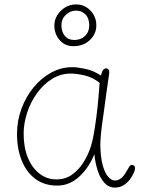

<svg xmlns="http://www.w3.org/2000/svg" viewBox="-20 -840 636 869"><path d="M57 -234Q57 -293 77 -347.5Q97 -402 132 -444.5Q167 -487 212 -511.5Q257 -536 307 -536Q329 -536 365.5 -528.5Q402 -521 437 -498Q442 -520 449 -525.5Q456 -531 460 -531Q465 -531 470.5 -526Q476 -521 474 -506Q469 -473 462 -422.5Q455 -372 449 -327Q447 -313 443 -284.5Q439 -256 436.5 -228Q434 -200 434 -185Q435 -127 445 -91.5Q455 -56 470 -39.5Q485 -23 499 -23Q515 -23 528 -33Q541 -43 554 -67Q560 -78 566 -87Q572 -96 581 -93Q588 -91 590 -86Q592 -81 591 -74.5Q590 -68 586 -59Q580 -44 568 -28Q556 -12 539 -1.5Q522 9 500 9Q472 9 452.5 -12.5Q433 -34 422 -68.5Q411 -103 407 -142Q382 -80 338 -40Q294 0 239 0Q181 0 140.5 -30Q100 -60 78.5 -113Q57 -166 57 -234ZM87 -235Q87 -172 106.5 -125.5Q126 -79 159.5 -53.5Q193 -28 235 -28Q276 -28 306 -49.5Q336 -71 356 -102.5Q376 -134 387 -165Q397 -192 404 -231Q411 -270 416.5 -313.5Q422 -357 425.5 -397Q429 -437 431 -465Q398 -491 361.5 -499Q325 -507 301 -507Q254 -507 215 -482.5Q176 -458 147 -417.5Q118 -377 102.5 -329Q87 -281 87 -235ZM312 -631Q274 -631 250 -658.5Q226 -686 226 -725Q226 -750 239.5 -771.5Q253 -793 275 -806.5Q297 -820 325 -820Q350 -820 370.5 -807.5Q391 -795 403.5 -773.5Q416 -752 416 -725Q416 -687 387 -659Q358 -631 312 -631ZM316 -659Q346 -659 365 -677.5Q384 -696 384 -725Q384 -757 367 -774.5Q350 -792 324 -792Q298 -792 278 -773Q258 -754 258 -725Q258 -696 273.5 -677.5Q289 -659 316 -659Z"/></svg>

Font: Playpen Sans Thin
Style: Regular
Weight: 250
Designer: Laura Meseguer, Veronika Burian, José Scaglione
Foundry: TypeTogether
Version: Version 1.001